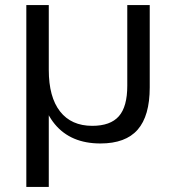

<svg xmlns="http://www.w3.org/2000/svg" viewBox="-20 -560 688 760"><path d="M572.7 -540V-214Q572.7 -101.4 524.9 -46.7Q477.1 7.9 377.6 7.9Q260.3 7.9 197 -68.5Q133.8 -144.9 133.8 -286.8L132.8 -353.3L173.1 -283.3Q173.1 -175.9 217.7 -118.9Q262.2 -61.9 345.2 -61.9Q417 -61.9 450.4 -99.8Q483.8 -137.6 483.8 -220.5V-540ZM173.1 -540V-176.6V180H84.2V-540Z"/></svg>

Font: Pathway Extreme 8pt Thin
Style: Regular
Weight: 100
Designer: Eduardo Rodriguez Tunni
Foundry: Eduardo Rodriguez Tunni
Version: Version 1.000